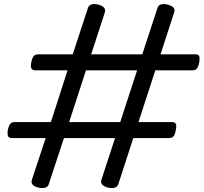

<svg xmlns="http://www.w3.org/2000/svg" viewBox="-20 -917 1016 958"><path d="M172 19Q130 9 139 -20L208 -228H40Q25 -228 20.5 -237Q16 -246 19 -268Q24 -291 31.5 -299.5Q39 -308 54 -308H234L317 -566H157Q142 -566 137 -575Q132 -584 136 -606Q141 -629 148.5 -637.5Q156 -646 171 -646H343L419 -878Q429 -904 471 -894Q512 -882 503 -855L435 -646H690L766 -878Q775 -904 817 -894Q859 -882 849 -855L781 -646H954Q969 -646 973.5 -637.5Q978 -629 974 -606Q970 -584 962.5 -575Q955 -566 940 -566H755L671 -308H837Q852 -308 857 -299.5Q862 -291 857 -268Q854 -246 846 -237Q838 -228 823 -228H645L570 3Q561 28 518 19Q499 14 490 4Q481 -6 486 -20L554 -228H299L223 3Q214 28 172 19ZM325 -308H580L664 -566H409Z"/></svg>

Font: Playwrite DE VA
Style: Regular
Weight: 400
Designer: Veronika Burian, José Scaglione
Foundry: TypeTogether
Version: Version 1.002